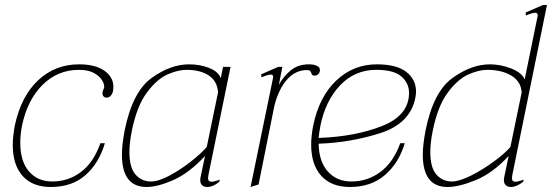

<svg xmlns="http://www.w3.org/2000/svg" viewBox="-20 -737 2205 767"><path d="M31 -158Q31 -190 39 -235Q64 -352 132 -416Q200 -480 296 -480Q361 -480 397 -454.5Q433 -429 433 -390Q433 -383 431 -371Q429 -362 422.5 -354.5Q416 -347 406 -347Q397 -347 392.5 -353.5Q388 -360 390 -370Q391 -375 393 -379Q395 -383 396 -387Q398 -399 388 -416Q378 -433 355 -445.5Q332 -458 296 -458Q210 -458 149.5 -397.5Q89 -337 68 -235Q61 -200 61 -166Q61 -93 95.5 -52.5Q130 -12 189 -12Q253 -12 303.5 -50Q354 -88 381 -165H399Q375 -84 321 -37Q267 10 183 10Q110 10 70.5 -34Q31 -78 31 -158Z M467 -119Q467 -158 478 -216Q509 -370 585 -425Q661 -480 735 -480Q778 -480 814.5 -466Q851 -452 862 -425L871 -470H901L813 -40Q811 -30 811 -26Q811 -11 826 -11Q834 -11 858 -19L856 -11Q832 10 807 10Q795 10 787.5 3Q780 -4 780 -17Q780 -24 781 -28L799 -114Q735 -45 672 -17.5Q609 10 566 10Q467 10 467 -119ZM806 -150 851 -368Q848 -413 814 -435.5Q780 -458 725 -458Q691 -458 649 -439.5Q607 -421 567 -367.5Q527 -314 507 -216Q497 -167 497 -130Q497 -67 521.5 -39.5Q546 -12 583 -12Q613 -12 657 -35.5Q701 -59 743 -92Q785 -125 806 -150Z M1258 -457Q1258 -448 1252 -441.5Q1246 -435 1238 -435Q1227 -435 1225 -441.5Q1223 -448 1220 -452.5Q1217 -457 1206 -457Q1160 -457 1126.5 -419Q1093 -381 1076 -314L1013 0L981 10L1071 -427V-431Q1071 -439 1062 -439Q1055 -439 1044 -435.5Q1033 -432 1025 -428L1023 -440L1092 -470H1108L1094 -398Q1112 -432 1141.5 -456Q1171 -480 1214 -480Q1234 -480 1246 -474Q1258 -468 1258 -457Z M1253 -163Q1254 -92 1289.5 -52Q1325 -12 1384 -12Q1448 -12 1499.5 -50Q1551 -88 1579 -165H1597Q1573 -85 1517.5 -37.5Q1462 10 1378 10Q1304 10 1263.5 -34.5Q1223 -79 1223 -160Q1223 -192 1231 -235Q1255 -351 1323.5 -415.5Q1392 -480 1485 -480Q1565 -480 1603.5 -449.5Q1642 -419 1642 -371Q1642 -359 1639 -345Q1618 -243 1498.5 -205Q1379 -167 1253 -163ZM1614 -366Q1614 -405 1583.5 -431.5Q1553 -458 1483 -458Q1397 -458 1338.5 -396Q1280 -334 1260 -235Q1254 -201 1253 -186Q1398 -191 1506 -233.5Q1614 -276 1614 -366Z M1669 -119Q1669 -158 1680 -216Q1711 -370 1787 -425Q1863 -480 1937 -480Q1980 -480 2022 -463.5Q2064 -447 2076 -420L2128 -674V-676Q2128 -686 2118 -686Q2106 -686 2081 -675L2080 -687L2149 -717H2165L2027 -40Q2025 -28 2025 -26Q2025 -11 2039 -11Q2048 -11 2072 -19L2070 -11Q2058 -1 2045 4.5Q2032 10 2021 10Q2008 10 2000.5 3Q1993 -4 1993 -18Q1993 -24 1994 -28L2012 -114Q1948 -45 1880.5 -17.5Q1813 10 1768 10Q1669 10 1669 -119ZM2019 -150 2064 -368Q2061 -412 2022.5 -435Q1984 -458 1927 -458Q1893 -458 1851 -439.5Q1809 -421 1769 -367.5Q1729 -314 1709 -216Q1699 -167 1699 -130Q1699 -67 1723.5 -39.5Q1748 -12 1785 -12Q1815 -12 1862.5 -36Q1910 -60 1954.5 -93Q1999 -126 2019 -150Z"/></svg>

Font: Taviraj Thin
Style: Italic
Weight: 250
Italic angle: -12°
Designer: Katatrad Team
Foundry: CadsonDemak
Version: Version 1.001